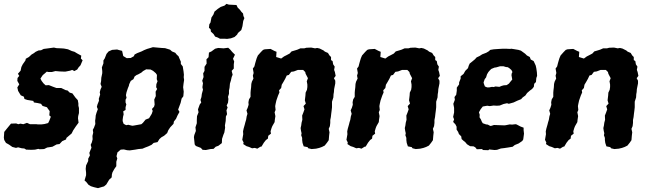

<svg xmlns="http://www.w3.org/2000/svg" viewBox="-35 -762 3376 997"><path d="M29 1 12 -11 -4 -20 -13 -35 -15 -47 -13 -77 -1 -92 8 -103 22 -120 49 -121 60 -117 71 -120 86 -117 105 -124 121 -117H154L162 -116H180L196 -118L215 -123L221 -135L229 -156L221 -163L223 -185L212 -200L209 -205L186 -212L178 -223L160 -227L141 -230L138 -238L107 -243L92 -248L89 -260L73 -267L68 -275L59 -290L55 -308L65 -324L55 -342L56 -357L65 -368L58 -379L72 -395L76 -414L83 -428L97 -448L99 -457L115 -466L129 -479L141 -486L150 -493L165 -500L178 -501L192 -508L208 -510L245 -515L258 -512L282 -511L297 -510L318 -506L338 -497L352 -493L365 -485L387 -473L385 -458L394 -449L383 -423L373 -412L366 -401L351 -393L340 -399L329 -395L309 -391L303 -390L275 -391L253 -393L234 -388H217L208 -390L199 -382L187 -372L175 -354L181 -342L191 -329L202 -319L219 -320L239 -312L258 -305H283L306 -294L316 -292L327 -281L341 -277L349 -266L357 -255L369 -242L372 -225V-213L375 -201V-175L371 -159L370 -148L373 -125L359 -106L345 -85L337 -69L330 -63L310 -46L308 -38L288 -29L274 -14L259 -12L237 0L224 2L210 4L194 12L171 13L164 11L147 15L128 16L101 15L91 9L78 8L59 3L48 6Z M474 215 453 210 437 205 425 198 413 183 404 175 412 148V135L410 115L412 97L423 74V62L432 45L429 32L434 19L440 5L436 -10L442 -23L446 -39L445 -56L449 -73L447 -88L453 -99L460 -118L459 -135L461 -149L462 -162L466 -176L473 -195L468 -207L471 -219L479 -239L478 -249L485 -271L483 -283L487 -298L493 -311L487 -326L490 -341L491 -358L496 -382V-393L494 -412L502 -433V-448L509 -459L518 -482L529 -495L547 -503L573 -505L583 -502L599 -498L605 -471L623 -460L644 -461L660 -470L664 -479L677 -486L700 -495L714 -502L729 -508L746 -513L759 -517L781 -515L804 -513L822 -512L835 -508L848 -504L858 -495L875 -488L883 -478L892 -470L896 -460L904 -442V-430L914 -417L916 -404L918 -392L920 -374L919 -361L921 -347L918 -327L916 -309L919 -286L917 -262L908 -250L903 -228L897 -212L890 -193L897 -181L887 -163L879 -145L868 -131L866 -119L849 -101L839 -86L833 -71L817 -57L803 -49L793 -40L783 -24L763 -20L752 -10L735 -2L719 4L705 10L684 12L667 15L639 19L625 18L608 14L592 15L575 29L570 49L574 61L569 78V101L559 115L549 133L546 144L545 159L532 171L517 196L505 206L494 209ZM652 -109 660 -110 699 -117 707 -124 721 -141 739 -148 753 -171 758 -186 754 -196 765 -208 768 -219 766 -245 774 -263 773 -286 781 -300 776 -309 777 -325 783 -340 779 -351 780 -373 774 -382 760 -394 747 -401 724 -402 708 -393 699 -385 681 -375 675 -373 664 -365 658 -351 644 -342 636 -325 634 -316 629 -304 622 -283 619 -268 622 -254 617 -244V-230L621 -220L617 -205V-191L605 -184L607 -168L604 -156L602 -141V-133L607 -119L620 -112L631 -114Z M1107 -561 1096 -567 1082 -572 1074 -585 1060 -598 1059 -609 1050 -618 1052 -636 1058 -645 1063 -671 1073 -686 1079 -702 1096 -716 1111 -726 1131 -733 1141 -742 1153 -738 1172 -737 1193 -736 1199 -723 1211 -711 1219 -700 1227 -692 1229 -679 1234 -668 1228 -653 1224 -626 1218 -606 1201 -591 1196 -582 1183 -570 1164 -563 1144 -560 1130 -561ZM1034 17 1017 16 1008 6 982 -4 976 -12 974 -31 972 -50 974 -61 982 -82 980 -101 987 -122V-138L988 -159L996 -179L993 -194L1002 -219L1010 -230L1006 -243L1011 -258L1013 -274L1019 -296L1016 -309L1019 -330L1015 -343L1022 -362L1020 -381L1027 -394V-415L1038 -432L1037 -454L1048 -465L1050 -489L1063 -495L1082 -509L1098 -513L1126 -511L1150 -514L1160 -505L1171 -492L1185 -478L1175 -457L1181 -443L1179 -428V-406L1168 -394L1173 -374L1168 -362L1164 -344L1159 -328L1157 -306L1154 -292V-275L1149 -259L1151 -248L1149 -229L1142 -214L1147 -204L1141 -189L1144 -169L1138 -157L1137 -134L1133 -111L1134 -99L1130 -74L1125 -62L1118 -41L1117 -19L1099 -5L1085 0L1074 11L1058 12Z M1320 -492 1331 -503 1340 -506 1370 -508 1389 -498 1401 -493 1399 -466 1425 -458 1440 -469 1452 -475 1469 -484 1479 -495 1496 -500 1509 -504 1525 -511H1545L1556 -514L1581 -515L1601 -511L1612 -513L1625 -510L1645 -500L1652 -494L1668 -487L1676 -474L1684 -466V-450L1692 -445L1695 -428L1703 -416L1700 -399L1704 -388L1708 -368L1699 -356L1706 -343V-329L1700 -299L1699 -284L1697 -273L1696 -256L1689 -234V-218V-205L1687 -187L1685 -172L1683 -154L1680 -139V-124L1678 -107L1672 -93L1676 -75L1674 -58L1672 -34L1663 -21L1651 -6L1637 1L1623 6L1606 10L1583 12L1566 8L1562 2L1542 -2L1536 -20L1534 -35V-46L1529 -60L1531 -70L1528 -83L1526 -97L1529 -110L1531 -125L1535 -140L1534 -162L1540 -177L1546 -194L1541 -211L1553 -224L1548 -241L1551 -266L1552 -281L1559 -296L1561 -310V-323L1558 -340L1564 -356L1552 -379L1550 -388L1539 -399H1512L1491 -391L1477 -389L1465 -373L1454 -370L1446 -353L1437 -337L1428 -322L1425 -305L1414 -293L1416 -282L1409 -266L1400 -240L1396 -222L1394 -211L1396 -191L1391 -179L1395 -159L1392 -139L1391 -128L1379 -107L1375 -97L1370 -80L1372 -68L1358 -57L1356 -42L1346 -35L1335 -21L1323 -1L1317 0L1301 10L1288 6L1274 8L1258 1L1245 -3L1228 -14L1230 -22L1223 -36L1228 -65L1227 -80L1230 -94L1236 -115L1239 -127L1243 -140L1246 -158L1250 -171L1245 -189L1251 -202L1256 -218L1255 -231L1258 -246L1266 -259V-281L1267 -293L1269 -309L1270 -326L1273 -338L1281 -354L1278 -369L1282 -383L1278 -406L1286 -417L1290 -433L1294 -447L1298 -460L1304 -474Z M1861 -492 1872 -503 1881 -506 1911 -508 1930 -498 1942 -493 1940 -466 1966 -458 1981 -469 1993 -475 2010 -484 2020 -495 2037 -500 2050 -504 2066 -511H2086L2097 -514L2122 -515L2142 -511L2153 -513L2166 -510L2186 -500L2193 -494L2209 -487L2217 -474L2225 -466V-450L2233 -445L2236 -428L2244 -416L2241 -399L2245 -388L2249 -368L2240 -356L2247 -343V-329L2241 -299L2240 -284L2238 -273L2237 -256L2230 -234V-218V-205L2228 -187L2226 -172L2224 -154L2221 -139V-124L2219 -107L2213 -93L2217 -75L2215 -58L2213 -34L2204 -21L2192 -6L2178 1L2164 6L2147 10L2124 12L2107 8L2103 2L2083 -2L2077 -20L2075 -35V-46L2070 -60L2072 -70L2069 -83L2067 -97L2070 -110L2072 -125L2076 -140L2075 -162L2081 -177L2087 -194L2082 -211L2094 -224L2089 -241L2092 -266L2093 -281L2100 -296L2102 -310V-323L2099 -340L2105 -356L2093 -379L2091 -388L2080 -399H2053L2032 -391L2018 -389L2006 -373L1995 -370L1987 -353L1978 -337L1969 -322L1966 -305L1955 -293L1957 -282L1950 -266L1941 -240L1937 -222L1935 -211L1937 -191L1932 -179L1936 -159L1933 -139L1932 -128L1920 -107L1916 -97L1911 -80L1913 -68L1899 -57L1897 -42L1887 -35L1876 -21L1864 -1L1858 0L1842 10L1829 6L1815 8L1799 1L1786 -3L1769 -14L1771 -22L1764 -36L1769 -65L1768 -80L1771 -94L1777 -115L1780 -127L1784 -140L1787 -158L1791 -171L1786 -189L1792 -202L1797 -218L1796 -231L1799 -246L1807 -259V-281L1808 -293L1810 -309L1811 -326L1814 -338L1822 -354L1819 -369L1823 -383L1819 -406L1827 -417L1831 -433L1835 -447L1839 -460L1845 -474Z M2474 17 2467 12 2441 13 2433 3 2424 -2 2406 -3 2390 -13 2380 -25 2373 -30 2362 -40 2360 -54 2348 -66 2344 -77 2336 -89V-104L2330 -116L2318 -129L2323 -142L2318 -155L2323 -178V-202L2319 -223L2327 -244L2325 -258L2334 -270L2337 -291V-307L2349 -324V-334L2357 -354V-366L2372 -378L2381 -394L2395 -408L2399 -421L2404 -432L2419 -444L2431 -454L2440 -464L2455 -471L2469 -480L2490 -488L2502 -495L2511 -503L2529 -506L2558 -508L2577 -509H2593L2614 -508L2620 -509L2633 -507L2657 -503L2670 -499L2681 -491L2692 -483L2701 -474L2716 -466L2721 -453L2736 -445L2743 -430L2747 -421L2750 -407L2753 -386L2754 -368L2750 -357L2748 -336L2739 -327L2737 -311L2728 -300L2717 -292L2702 -279L2693 -266L2679 -256L2671 -247L2651 -239L2632 -230L2607 -223L2598 -226L2580 -222L2560 -214L2545 -213L2528 -214L2508 -211L2495 -213L2472 -209L2461 -195L2452 -179L2456 -166L2455 -153L2462 -142L2467 -130L2472 -122L2489 -116L2498 -115L2511 -108L2518 -109L2530 -113L2556 -112L2585 -111L2592 -112L2612 -116L2624 -115L2642 -117L2647 -116L2668 -105L2684 -99V-86L2686 -68L2682 -38L2677 -30L2658 -17L2638 -9L2627 0L2603 4L2583 7L2566 9L2546 16L2533 17L2505 14L2501 18ZM2495 -308H2504L2520 -311L2528 -310L2538 -313L2558 -311L2570 -316L2581 -319L2596 -320L2608 -328L2614 -336L2625 -349L2621 -371L2622 -380L2626 -388L2621 -398L2611 -407L2602 -413L2592 -414L2579 -418H2562L2541 -412L2533 -411L2516 -404L2508 -396L2501 -388L2494 -376L2489 -360L2482 -351L2476 -334L2478 -326L2483 -313Z M2892 -492 2903 -503 2912 -506 2942 -508 2961 -498 2973 -493 2971 -466 2997 -458 3012 -469 3024 -475 3041 -484 3051 -495 3068 -500 3081 -504 3097 -511H3117L3128 -514L3153 -515L3173 -511L3184 -513L3197 -510L3217 -500L3224 -494L3240 -487L3248 -474L3256 -466V-450L3264 -445L3267 -428L3275 -416L3272 -399L3276 -388L3280 -368L3271 -356L3278 -343V-329L3272 -299L3271 -284L3269 -273L3268 -256L3261 -234V-218V-205L3259 -187L3257 -172L3255 -154L3252 -139V-124L3250 -107L3244 -93L3248 -75L3246 -58L3244 -34L3235 -21L3223 -6L3209 1L3195 6L3178 10L3155 12L3138 8L3134 2L3114 -2L3108 -20L3106 -35V-46L3101 -60L3103 -70L3100 -83L3098 -97L3101 -110L3103 -125L3107 -140L3106 -162L3112 -177L3118 -194L3113 -211L3125 -224L3120 -241L3123 -266L3124 -281L3131 -296L3133 -310V-323L3130 -340L3136 -356L3124 -379L3122 -388L3111 -399H3084L3063 -391L3049 -389L3037 -373L3026 -370L3018 -353L3009 -337L3000 -322L2997 -305L2986 -293L2988 -282L2981 -266L2972 -240L2968 -222L2966 -211L2968 -191L2963 -179L2967 -159L2964 -139L2963 -128L2951 -107L2947 -97L2942 -80L2944 -68L2930 -57L2928 -42L2918 -35L2907 -21L2895 -1L2889 0L2873 10L2860 6L2846 8L2830 1L2817 -3L2800 -14L2802 -22L2795 -36L2800 -65L2799 -80L2802 -94L2808 -115L2811 -127L2815 -140L2818 -158L2822 -171L2817 -189L2823 -202L2828 -218L2827 -231L2830 -246L2838 -259V-281L2839 -293L2841 -309L2842 -326L2845 -338L2853 -354L2850 -369L2854 -383L2850 -406L2858 -417L2862 -433L2866 -447L2870 -460L2876 -474Z"/></svg>

Font: Winky Rough SemiBold
Style: Italic
Weight: 600
Italic angle: -8.97852°
Designer: Simon Atzbach
Foundry: typofactur
Version: Version 1.206; ttfautohint (v1.8.4.7-5d5b)